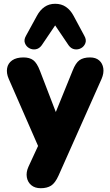

<svg xmlns="http://www.w3.org/2000/svg" viewBox="-20 -804 581 1013"><path d="M195 189Q164 189 145 173Q126 157 121.5 131Q117 105 130 76L197 -69V3L26 -388Q13 -418 17.5 -444Q22 -470 44 -485.5Q66 -501 104 -501Q136 -501 155.5 -486.5Q175 -472 191 -430L291 -170H257L363 -431Q379 -472 399.5 -486.5Q420 -501 455 -501Q485 -501 503 -485.5Q521 -470 525 -444Q529 -418 516 -388L289 122Q271 162 249.5 175.5Q228 189 195 189ZM425 -615Q437 -594 430.5 -576.5Q424 -559 408 -550Q392 -541 373.5 -544Q355 -547 342 -565L271 -670L200 -565Q187 -547 168.5 -544Q150 -541 134 -550Q118 -559 111.5 -576.5Q105 -594 117 -615L175 -721Q191 -751 215 -767.5Q239 -784 271 -784Q304 -784 328 -767.5Q352 -751 368 -721Z"/></svg>

Font: Nunito ExtraLight Black
Style: Regular
Weight: 900
Version: Version 3.602